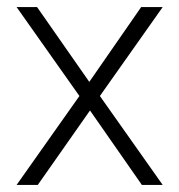

<svg xmlns="http://www.w3.org/2000/svg" viewBox="-20 -524 507 544"><path d="M27 0H87L235 -211L382 0H441L263 -252L441 -504H380L233 -292L85 -504H27L205 -252Z"/></svg>

Font: Arthouse Owned Light
Style: Regular
Weight: 300
Designer: Jeremy Tribby
Foundry: Tribby Type
Version: Version 1.000;PS 001.000;hotconv 1.0.88;makeotf.lib2.5.64775